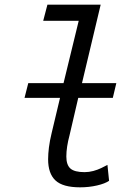

<svg xmlns="http://www.w3.org/2000/svg" viewBox="-20 -790 600 822"><path d="M323 12Q249 12 217.5 -17.5Q186 -47 186 -108Q186 -131 189.5 -159Q193 -187 201 -220L237 -371H85L101 -434H252L317 -701H165L183 -770H411L331 -434H478L463 -371H315L278 -212Q271 -186 267.5 -163Q264 -140 264 -120Q264 -84 281.5 -68.5Q299 -53 342 -53Q361 -53 379.5 -58Q398 -63 413.5 -70.5Q429 -78 440 -84L447 -16Q430 -4 395.5 4Q361 12 323 12Z"/></svg>

Font: Ubuntu Sans Mono
Style: Italic
Weight: 400
Italic angle: -13.5°
Monospace: yes
Designer: Dalton Maag Ltd
Foundry: Dalton Maag Ltd
Version: Version 1.006